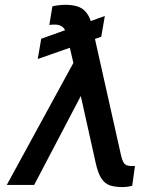

<svg xmlns="http://www.w3.org/2000/svg" viewBox="-20 -758 675 787"><path d="M409.7 -692.4 395 -607.4 134.8 -516.1 148.9 -599.1ZM320.8 -382.8 120.1 0H7.8L301.8 -538.6L371.6 -534.7ZM246.6 -738.3Q299.8 -738.3 323.5 -717.3Q347.2 -696.3 356 -657.2L476.6 -119.1Q480.5 -103 485.4 -94Q490.2 -85 497.8 -81.3Q505.4 -77.6 516.1 -77.6Q520.5 -77.6 525.1 -77.6Q529.8 -77.6 533.2 -77.6L522 3.4Q515.6 5.4 504.4 7.1Q493.2 8.8 481.9 8.8Q452.6 8.8 431.6 2.2Q410.6 -4.4 396.2 -25.6Q381.8 -46.9 372.1 -90.8L286.1 -477.1L254.9 -611.3Q248.5 -638.2 236.3 -647.7Q224.1 -657.2 206.1 -657.2Q201.2 -657.2 193.8 -657Q186.5 -656.7 182.1 -655.3L194.8 -731.9Q201.7 -734.4 218.8 -736.3Q235.8 -738.3 246.6 -738.3Z"/></svg>

Font: Adwaita Sans
Style: Italic
Weight: 400
Italic angle: -9.39999°
Designer: Rasmus Andersson
Foundry: rsms
Version: Version 4.001;git-9221beed3